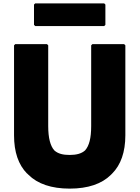

<svg xmlns="http://www.w3.org/2000/svg" viewBox="-20 -1093 825 1135"><path d="M526 -832 519 -825V-348C519 -276 507 -231 483 -204C462 -185 432 -177 392 -177C353 -177 323 -184 301 -204C278 -230 265 -276 265 -348V-825L258 -832H70L63 -825V-293C63 -194 89 -119 140 -67H141L148 -60C202 -6 284 22 392 22C500 22 582 -6 636 -60L643 -67C694 -118 721 -194 721 -293V-825L714 -832ZM188 -1073 181 -1066V-946L188 -939H596L603 -946V-1066L596 -1073Z"/></svg>

Font: Hussar Woodtype
Style: Blk
Weight: 900
Foundry: Cannot Into Space Fonts
Version: Version 1.07